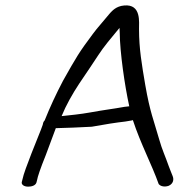

<svg xmlns="http://www.w3.org/2000/svg" viewBox="-20 -690 715 718"><path d="M463.4 -292.5 444.1 -290.3 443.4 -290.1C401.9 -282.5 372.7 -279.6 317.8 -269.6C280.3 -262.8 243 -259.3 210.4 -255.8C227 -296.7 251 -339 276.4 -377.5C305.7 -420.6 329.4 -455.9 347.5 -483.7C366.6 -513.5 397.9 -550.9 426.9 -585.7C427.2 -580.4 427.5 -574.1 427.8 -567.2C428.2 -496.4 446.3 -370.3 463.4 -292.5ZM476.9 -240.8C505.6 -152.8 547.6 -74.9 573.7 -1C573.7 -1 574 -1.4 574 -1.4C574 -1.4 574.2 -1 574.2 -1C577.3 2.6 582.4 5.9 590.1 7C597.3 8.2 604.6 6.9 610.8 4.8C628.5 -3.1 631 -19.3 625.4 -32.1C620.3 -46 615.4 -55.9 611.2 -68.2C599 -103.5 585.6 -131.6 575.7 -167.4C555 -240.3 540.8 -270.7 523.4 -371.3C510 -450.7 500.1 -506.3 499.9 -581C499.4 -606 509.4 -675.4 444.4 -669.5C413.5 -667 399.1 -648.5 391.9 -641.4L354.4 -596.9C345.7 -587 336.6 -575.7 327.5 -563.5C274.9 -493.1 266.4 -478 215.5 -387.7C189.2 -337.6 166.7 -289 146.9 -239.4C144.5 -236.5 141.7 -235 139.8 -223.3C139.8 -223.3 137.2 -215.5 132.6 -203.9C125.1 -183.9 70.2 -52.7 64.2 -19.9L61.6 -9.9L61.3 -8C60.1 -0.7 68.3 8 85.2 8C98 8 112.9 4.1 116.4 -7.8L118.6 -16.6L118.5 -16C120.5 -28.7 131.4 -61 151 -109.5C164.4 -144.2 176.8 -180 188.7 -210.7C228.9 -211.7 277.7 -213.5 323.2 -216.1C372.2 -225.1 414.2 -231.6 449.2 -235.6L449.8 -235.7L466.8 -238.6C471.2 -239.3 470.4 -238.9 476.9 -240.8Z"/></svg>

Font: MewTooHand
Style: BdWideIta
Weight: 400
Designer: Mew Too, Robert Jablonski
Version: Version 0.77